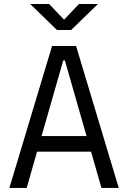

<svg xmlns="http://www.w3.org/2000/svg" viewBox="-20 -918 626 938"><path d="M25.9 0 234.4 -693.4H351.6L560.1 0H475.6L424.8 -177.2H161.1L110.4 0ZM183.1 -253.4H402.8L296.9 -623H289.1ZM258.3 -771.5 127.4 -898.4H220.2L293 -821.8L365.7 -898.4H458.5L327.6 -771.5Z"/></svg>

Font: Cascadia Mono SemiLight
Style: Regular
Weight: 350
Monospace: yes
Designer: Aaron Bell
Foundry: Saja Typeworks
Version: Version 2404.023; ttfautohint (v1.8.4)